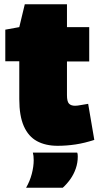

<svg xmlns="http://www.w3.org/2000/svg" viewBox="-20 -678 472 906"><path d="M252 10Q195 10 154.5 -12Q114 -34 92.5 -82.5Q71 -131 71 -210V-389H5V-538L71 -550L97 -658H296V-550H401V-388H296V-229Q296 -199 305.5 -189Q315 -179 334 -179Q345 -179 360 -182Q375 -185 396 -188L425 -18Q380 -3 337 3.5Q294 10 252 10ZM103 208Q121 177 130 142.5Q139 108 139 78Q139 67 138 58Q137 49 135 42H344Q346 46 346.5 51Q347 56 347 61Q347 90 337.5 117.5Q328 145 311.5 168Q295 191 276 208Z"/></svg>

Font: Georama Black
Style: Regular
Weight: 900
Designer: Jean-Baptiste Levee
Foundry: Production Type
Version: Version 1.001